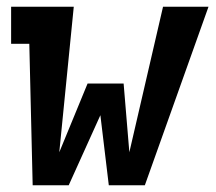

<svg xmlns="http://www.w3.org/2000/svg" viewBox="-20 -550 640 570"><path d="M77 0 67 -420H13V-530H199L156 -98L240 -302H347L364 -98L464 -530H599L410 0H303L278 -208L184 0Z"/></svg>

Font: Iosevka Slab XBdEx
Style: Italic
Weight: 800
Width: 7
Italic angle: -9°
Monospace: yes
Designer: Belleve Invis
Foundry: Belleve Invis
Version: Version 11.1.1; ttfautohint (v1.8.3)